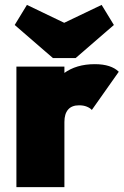

<svg xmlns="http://www.w3.org/2000/svg" viewBox="-20 -764 505 784"><path d="M47 0V-492H243V0ZM243 -266 152 -347Q190 -427 240.5 -464.5Q291 -502 367 -502Q401 -502 425.5 -494Q450 -486 465 -471L355 -315Q348 -323 334.5 -328.5Q321 -334 303 -334Q273 -334 258 -316.5Q243 -299 243 -266ZM395 -744 445 -662 289 -527H196L40 -662L90 -744L321 -633H163Z"/></svg>

Font: Outfit Thin Black
Style: Regular
Weight: 900
Version: Version 1.100;gftools[0.9.27]